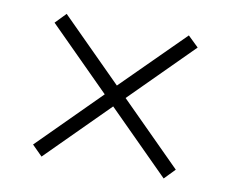

<svg xmlns="http://www.w3.org/2000/svg" viewBox="-56 -639 686 571"><g transform="rotate(10 286.5 -353.0)"><path d="M471 -569 286 -385 102 -569 71 -537 255 -353 71 -169 102 -138 286 -322 471 -137 502 -169 318 -353 503 -538Z"/></g></svg>

Font: Noto Sans Thai Looped UI Condensed Light
Style: Regular
Weight: 300
Width: 3
Designer: Cadson Demak Team
Foundry: Cadson Demak Co., Ltd.
Version: Version 1.000